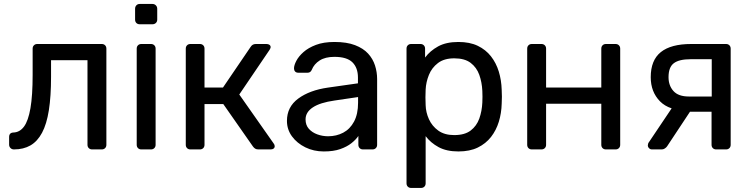

<svg xmlns="http://www.w3.org/2000/svg" viewBox="-20 -737 3700 947"><path d="M48.7 0Q38.6 0 31.8 -6.8Q25 -13.6 25 -23.7V-61.3Q25 -82.5 46.3 -83.4Q77.4 -84.4 98.3 -112.5Q119.3 -140.6 130.2 -203.4Q141 -266.1 141 -368.6V-497.1Q141 -507.3 147.4 -513.6Q153.8 -520 163.9 -520H481.8Q492 -520 498.4 -513.6Q504.7 -507.3 504.7 -497.1V-22.9Q504.7 -12.7 498.4 -6.4Q492 0 481.8 0H434.4Q424.3 0 417.9 -6.4Q411.5 -12.7 411.5 -22.9V-440.1H231.8V-358.3Q231.8 -261.8 221 -193.3Q210.2 -124.8 187.4 -82.2Q164.6 -39.6 130.2 -19.8Q95.7 0 48.7 0Z M677.2 0Q667 0 660.6 -6.4Q654.3 -12.7 654.3 -22.9V-497.1Q654.3 -507.3 660.6 -513.6Q667 -520 677.2 -520H724.6Q734.7 -520 741.1 -513.6Q747.5 -507.3 747.5 -497.1V-22.9Q747.5 -12.7 741.1 -6.4Q734.7 0 724.6 0ZM669.2 -617.3Q659 -617.3 652.6 -623.6Q646.3 -630 646.3 -640.2V-693.7Q646.3 -703.9 652.6 -710.7Q659 -717.5 669.2 -717.5H731.7Q741.9 -717.5 748.7 -710.7Q755.5 -703.9 755.5 -693.7V-640.2Q755.5 -630 748.7 -623.6Q741.9 -617.3 731.7 -617.3Z M919.2 0Q909 0 902.6 -6.4Q896.3 -12.7 896.3 -22.9V-497.1Q896.3 -507.3 902.6 -513.6Q909 -520 919.2 -520H965.8Q976 -520 982.4 -513.6Q988.7 -507.3 988.7 -497.1V-305.3H1079.8L1215.4 -504.6Q1219.8 -511.9 1226 -515.9Q1232.2 -520 1241.9 -520H1294.2Q1303.4 -520 1309.2 -515.8Q1314.9 -511.7 1314.9 -504.1Q1314.9 -501.8 1313.4 -498.5Q1311.9 -495.2 1309.9 -491.6L1160.2 -270.9L1330.1 -28.9Q1334.9 -22.9 1334.9 -15.9Q1334.9 -8.3 1329.5 -4.2Q1324.1 0 1314.9 0H1254.4Q1244.9 0 1238.7 -3.8Q1232.5 -7.6 1227.5 -14.6L1081.3 -223.8H988.7V-22.9Q988.7 -12.7 982.4 -6.4Q976 0 965.8 0Z M1577.1 10Q1527.4 10 1486.3 -10.2Q1445.1 -30.4 1420.2 -64.3Q1395.3 -98.3 1395.3 -140.9Q1395.3 -209.8 1451.2 -250.9Q1507 -292 1597.3 -304.9L1745.5 -326V-354.6Q1745.5 -402.6 1718.3 -429.6Q1691 -456.6 1629.4 -456.6Q1584.5 -456.6 1556.9 -438.9Q1529.3 -421.3 1517.7 -392.6Q1511.6 -378.3 1497 -378.3H1452.1Q1440.5 -378.3 1435.2 -384.7Q1429.9 -391.1 1430.1 -400.3Q1430.3 -415.3 1441.7 -437.1Q1453 -458.9 1476.8 -480.1Q1500.6 -501.3 1538.3 -515.6Q1576 -530 1629.7 -530Q1690.4 -530 1731.2 -514.3Q1771.9 -498.6 1795.6 -472.7Q1819.2 -446.8 1829.7 -414Q1840.1 -381.3 1840.1 -347.3V-22.9Q1840.1 -12.7 1833.7 -6.4Q1827.3 0 1817.1 0H1770.5Q1760.3 0 1753.9 -6.4Q1747.6 -12.7 1747.6 -22.9V-66.4Q1735.2 -48 1713.3 -30.7Q1691.4 -13.3 1658.3 -1.7Q1625.2 10 1577.1 10ZM1598.2 -64.9Q1639.3 -64.9 1672.9 -82.6Q1706.5 -100.4 1726.3 -137.4Q1746.1 -174.4 1746.1 -230.4V-258.3L1630.2 -241.2Q1558.7 -231.1 1522.9 -207.3Q1487.1 -183.5 1487.1 -148.1Q1487.1 -120 1503.3 -101.7Q1519.6 -83.4 1545.2 -74.2Q1570.7 -64.9 1598.2 -64.9Z M2008 190Q1997.8 190 1991.4 183.6Q1985.1 177.3 1985.1 167.1V-497.1Q1985.1 -507.3 1991.4 -513.6Q1997.8 -520 2008 -520H2053.7Q2063.9 -520 2070.2 -513.6Q2076.6 -507.3 2076.6 -497.1V-453.2Q2101.2 -486.3 2141 -508.2Q2180.7 -530 2240.9 -530Q2297.1 -530 2336.5 -511Q2375.9 -492 2401.6 -459.2Q2427.2 -426.4 2440.2 -384.1Q2453.1 -341.7 2454.5 -294.1Q2455.5 -277.8 2455.5 -260Q2455.5 -242.2 2454.5 -225.7Q2453.3 -178.9 2440.4 -136.6Q2427.4 -94.3 2401.8 -61.4Q2376.1 -28.6 2336.6 -9.3Q2297.1 10 2240.9 10Q2182.6 10 2143.3 -11.3Q2104.1 -32.6 2079.4 -65.4V167.1Q2079.4 177.3 2073.1 183.6Q2066.7 190 2056.5 190ZM2220.4 -70.7Q2271.9 -70.7 2301.4 -93.1Q2330.9 -115.6 2344 -152.1Q2357 -188.7 2359 -231.1Q2360.4 -260 2359 -288.9Q2357 -331.3 2344 -367.9Q2330.9 -404.4 2301.4 -426.9Q2271.9 -449.3 2220.4 -449.3Q2170.7 -449.3 2140.2 -426.1Q2109.7 -402.8 2095.5 -367.5Q2081.2 -332.1 2079.4 -295.4Q2078.4 -279.1 2078.4 -256.9Q2078.4 -234.7 2079.4 -218.2Q2080.4 -182.7 2095.7 -148.9Q2110.9 -115.2 2141.7 -92.9Q2172.6 -70.7 2220.4 -70.7Z M2603.2 0Q2593 0 2586.6 -6.4Q2580.3 -12.7 2580.3 -22.9V-497.1Q2580.3 -507.3 2586.6 -513.6Q2593 -520 2603.2 -520H2650.6Q2660.7 -520 2667.1 -513.6Q2673.5 -507.3 2673.5 -497.1V-305.3H2945.8V-497.1Q2945.8 -507.3 2952.1 -513.6Q2958.5 -520 2968.7 -520H3016.1Q3026.2 -520 3032.6 -513.6Q3039 -507.3 3039 -497.1V-22.9Q3039 -12.7 3032.6 -6.4Q3026.2 0 3016.1 0H2968.7Q2958.5 0 2952.1 -6.4Q2945.8 -12.7 2945.8 -22.9V-225.4H2673.5V-22.9Q2673.5 -12.7 2667.1 -6.4Q2660.7 0 2650.6 0Z M3512.5 0Q3502.3 0 3495.9 -6.4Q3489.6 -12.7 3489.6 -22.9V-185.9H3374.9V-190.9Q3280.6 -190.9 3235.1 -237.4Q3189.6 -283.9 3189.6 -356.3Q3189.6 -440.1 3239.4 -480Q3289.2 -520 3389.2 -520H3561Q3571.2 -520 3577.6 -513.6Q3583.9 -507.3 3583.9 -497.1V-22.9Q3583.9 -12.7 3577.6 -6.4Q3571.2 0 3561 0ZM3195.7 0Q3187.3 0 3181.3 -6Q3175.3 -12 3175.3 -20Q3175.3 -23.6 3176.7 -28.3Q3178.1 -32.9 3182.4 -38.3L3300.5 -214.1L3396.9 -206.6L3270.1 -15Q3266.3 -9.6 3259.2 -4.8Q3252.1 0 3244.1 0ZM3377.6 -261H3490.5V-444.9H3385.7Q3329.9 -444.9 3303.7 -425.4Q3277.4 -405.8 3277.4 -356.3Q3277.4 -314.9 3301.7 -288Q3325.9 -261 3377.6 -261Z"/></svg>

Font: Rubik Light
Style: Regular
Weight: 300
Designer: Hubert and Fischer
Foundry: Hubert and Fischer
Version: Version 2.300;gftools[0.9.30]